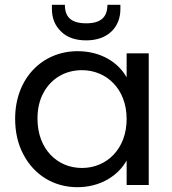

<svg xmlns="http://www.w3.org/2000/svg" viewBox="-20 -770 716 799"><path d="M77 -128C122 -41 205 9 302 9C397 9 471 -38 507 -102V0H599V-548H507V-448C472 -511 399 -557 303 -557C156 -557 43 -444 43 -276C43 -221 54 -171 77 -128ZM161 -384C194 -445 253 -478 321 -478C423 -478 507 -400 507 -275C507 -149 423 -71 321 -71C219 -71 136 -149 136 -276C136 -317 144 -353 161 -384ZM234 -639C259 -614 294 -602 339 -602C428 -602 481 -656 481 -732V-750H427C427 -699 400 -673 339 -673C276 -673 250 -699 250 -750H196V-733C196 -694 209 -663 234 -639Z"/></svg>

Font: Poppins
Style: Regular
Weight: 400
Designer: Ninad Kale (Devanagari), Jonny Pinhorn (Latin)
Foundry: Indian Type Foundry
Version: 4.004